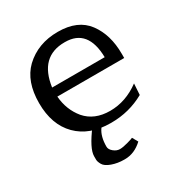

<svg xmlns="http://www.w3.org/2000/svg" viewBox="-169 -630 898 955"><g transform="rotate(-30 280.5 -152.0)"><path d="M147 136V116Q147 73 213 -15L268 -14L248 14Q224 48 224 106Q224 122 241 136Q258 150 276.5 150Q295 150 324.5 141.5Q354 133 356 131L374 163Q328 206 273 206H269Q231 206 199 194.5Q167 183 157 165.5Q147 148 147 136ZM496 -34Q408 15 306 15Q304 15 302 15Q181 15 111.5 -55Q42 -125 42 -249Q42 -373 110 -439Q185 -510 299.5 -510Q414 -510 467.5 -438Q521 -366 521 -256V-232H137Q143 -154 190 -97Q240 -39 330 -39Q420 -39 500 -98ZM439 -284Q436 -448 305 -448H303Q160 -448 137 -284Z"/></g></svg>

Font: Sawarabi Mincho
Style: Regular
Weight: 400
Version: Version 1.00